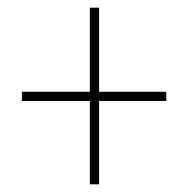

<svg xmlns="http://www.w3.org/2000/svg" viewBox="-20 -603 490 500"><path d="M238 -364V-583H214V-364H37V-340H214V-123H238V-340H413V-364Z"/></svg>

Font: Noto Sans Gujarati UI Condensed Thin
Style: Regular
Weight: 100
Width: 3
Designer: Jelle Bosma - Monotype Design Team, Universal Thirst
Foundry: Monotype Imaging Inc.
Version: Version 2.106